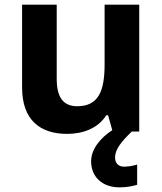

<svg xmlns="http://www.w3.org/2000/svg" viewBox="-20 -566 697 826"><path d="M475 111C475 77 502 43 547 0H579V-546H430V-289C430 -173 403 -109 312 -109C251 -109 224 -149 224 -227V-546H75V-190C75 -50 152 10 269 10C337 10 402 -14 437 -70H445L463 -6C411 28 372 76 372 128C372 194 419 240 494 240C526 240 549 235 570 229V142C557 146 535 151 514 151C491 151 475 138 475 111Z"/></svg>

Font: Noto Sans Arabic UI
Style: Bold
Weight: 700
Designer: Monotype Design Team, Nadine Chahine and Nizar Qandah
Foundry: Monotype Imaging Inc.
Version: Version 2.010